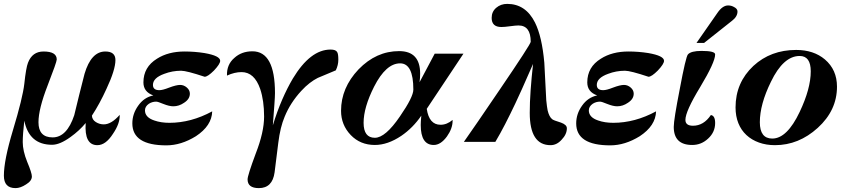

<svg xmlns="http://www.w3.org/2000/svg" viewBox="-21 -730 4359 988"><path d="M595 -139Q597 -95 560 -41Q523 17 480 17Q412 17 420 -97Q388 -58 342 -25Q287 15 247 15Q129 15 104 -109Q100 -73 98 -45.5Q96 -18 96 1Q96 46 119 103Q143 160 143 178Q143 201 113 219Q84 238 59 238Q-1 238 -1 174Q-1 95 45 -58Q71 -144 85.5 -203.5Q100 -263 104 -298Q113 -382 123 -407Q145 -465 203 -465Q271 -465 271 -424Q271 -411 224 -290Q177 -169 177 -101Q177 -23 250 -23Q323 -23 361 -137Q374 -191 387 -243.5Q400 -296 414 -350Q448 -465 521 -465Q573 -465 573 -421Q573 -371 527 -273Q492 -196 452 -135Q453 -114 472 -102Q491 -90 513 -90Q552 -90 595 -139Z M1112 -417Q1112 -401 1080 -367Q1048 -335 1032 -335Q939 -366 911 -366Q866 -366 824 -350Q766 -329 766 -293Q766 -266 799 -266Q816 -266 849 -279Q886 -293 906 -293Q925 -293 940.5 -279.5Q956 -266 956 -248Q956 -220 926 -201Q900 -183 871 -183Q850 -183 820 -195Q791 -207 783 -207Q762 -207 745 -196Q725 -182 725 -162Q725 -126 773 -110Q807 -98 851 -98Q962 -98 1071 -157Q1069 -83 987 -29Q911 18 835 18Q660 18 660 -95Q660 -144 690 -186Q720 -229 768 -239Q717 -257 717 -306Q717 -385 787 -428Q845 -465 929 -465Q955 -465 980.5 -463Q1006 -461 1031 -457Q1112 -443 1112 -417Z M1720 -423Q1720 -395 1707 -368L1614 -329Q1594 -319 1572.5 -302.5Q1551 -286 1529 -262Q1473 -201 1444 -130Q1421 -76 1411 5Q1406 43 1401.5 81Q1397 119 1392 157Q1381 238 1311 238Q1253 238 1253 193Q1253 173 1295 60Q1338 -50 1338 -130Q1338 -212 1318 -272Q1288 -359 1222 -359Q1186 -359 1147 -341Q1145 -398 1185 -432Q1222 -466 1278 -466Q1394 -466 1394 -251Q1394 -234 1391 -192.5Q1388 -151 1383 -85Q1405 -157 1431 -217Q1457 -277 1486 -326Q1576 -475 1680 -475Q1707 -475 1714 -462Q1720 -453 1720 -423Z M2364 -454 2175 -170Q2187 -88 2246 -88Q2279 -88 2308 -113V-108Q2308 -69 2279 -28Q2247 16 2211 16Q2144 16 2144 -87Q2144 -103 2147 -135Q2104 -72 2044 -31Q1974 16 1908 16Q1833 16 1784 -35Q1734 -87 1734 -160Q1734 -278 1824 -373Q1915 -467 2033 -467Q2141 -467 2141 -351Q2141 -329 2138 -307L2216 -454ZM2106 -269Q2106 -404 2038 -404Q1965 -404 1904 -284Q1850 -177 1850 -98Q1850 -21 1908 -21Q1962 -21 2037 -131Q2106 -231 2106 -269Z M2896 -70Q2896 -39 2869 -11Q2844 17 2812 17Q2705 17 2705 -149Q2705 -203 2709.5 -266Q2714 -329 2722 -401Q2653 -243 2631 -198Q2604 -141 2578.5 -91.5Q2553 -42 2528 0H2366Q2393 -38 2438.5 -104.5Q2484 -171 2550 -268Q2710 -503 2710 -515Q2710 -599 2647 -599Q2640 -599 2629.5 -598Q2619 -597 2604 -595Q2589 -593 2578 -592Q2567 -591 2559 -591Q2509 -591 2509 -638Q2509 -670 2532.5 -690Q2556 -710 2589 -710Q2684 -710 2732 -614Q2768 -542 2780 -407Q2782 -358 2785 -310Q2788 -262 2790 -214Q2792 -197 2793.5 -183.5Q2795 -170 2797 -162Q2805 -129 2820 -117Q2826 -111 2866 -99Q2896 -88 2896 -70Z M3396 -417Q3396 -401 3364 -367Q3332 -335 3316 -335Q3223 -366 3195 -366Q3150 -366 3108 -350Q3050 -329 3050 -293Q3050 -266 3083 -266Q3100 -266 3133 -279Q3170 -293 3190 -293Q3209 -293 3224.5 -279.5Q3240 -266 3240 -248Q3240 -220 3210 -201Q3184 -183 3155 -183Q3134 -183 3104 -195Q3075 -207 3067 -207Q3046 -207 3029 -196Q3009 -182 3009 -162Q3009 -126 3057 -110Q3091 -98 3135 -98Q3246 -98 3355 -157Q3353 -83 3271 -29Q3195 18 3119 18Q2944 18 2944 -95Q2944 -144 2974 -186Q3004 -229 3052 -239Q3001 -257 3001 -306Q3001 -385 3071 -428Q3129 -465 3213 -465Q3239 -465 3264.5 -463Q3290 -461 3315 -457Q3396 -443 3396 -417Z M3774 -671Q3774 -645 3747 -624L3602 -509H3563L3671 -664Q3697 -702 3726 -702Q3742 -702 3756 -694Q3774 -685 3774 -671ZM3659 -97Q3659 -50 3623 -17Q3588 16 3541 16Q3446 16 3446 -77Q3446 -114 3477 -272Q3508 -438 3519 -450Q3535 -468 3589 -468Q3659 -468 3659 -450Q3659 -410 3582 -282Q3506 -157 3506 -113Q3506 -83 3545 -83Q3600 -83 3637 -138Q3659 -135 3659 -97Z M4286 -284Q4286 -162 4187 -72Q4089 17 3967 17Q3922 17 3884.5 3.5Q3847 -10 3820 -35Q3793 -60 3778.5 -96Q3764 -132 3764 -177Q3764 -305 3856 -391Q3945 -473 4076 -473Q4166 -473 4224 -424Q4286 -371 4286 -284ZM4151 -363Q4151 -442 4094 -442Q4010 -442 3946 -309Q3889 -193 3889 -101Q3889 -17 3953 -17Q4029 -17 4094 -154Q4151 -274 4151 -363Z"/></svg>

Font: GFS Didot
Style: Bold Italic
Weight: 700
Italic angle: -12°
Designer: Designed by Takis Katsoulidis and George D. Matthiopoulos.
Foundry: Designed by Takis Katsoulidis and George D. Matthiopoulos.
Version: Version 1.0